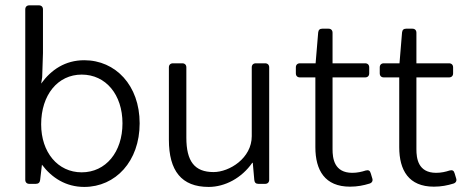

<svg xmlns="http://www.w3.org/2000/svg" viewBox="-20 -700 1773 731"><path d="M300.8 -470.7C228.5 -470.7 174.8 -434.6 136.7 -381.8L140.6 -406.2L143.6 -498V-664.1C143.6 -673.8 137.7 -679.7 127.9 -679.7H91.8C82 -679.7 76.2 -673.8 76.2 -664.1V-15.6C76.2 -5.9 82 0 91.8 0H116.2C126 0 131.8 -4.9 132.8 -14.6L139.6 -72.3V-73.2C176.8 -23.4 230.5 11.7 300.8 11.7C419.9 11.7 511.7 -85.9 511.7 -230.5C511.7 -375 419.9 -470.7 300.8 -470.7ZM291 -43.9C200.2 -43.9 136.7 -120.1 136.7 -226.6C136.7 -338.9 200.2 -416 291 -416C382.8 -416 446.3 -339.8 446.3 -230.5C446.3 -121.1 382.8 -43.9 291 -43.9Z M938.5 -443.4V-181.6C938.5 -97.7 853.5 -44.9 793 -44.9C720.7 -44.9 689.5 -85.9 689.5 -175.8V-443.4C689.5 -453.1 683.6 -459 673.8 -459H638.7C628.9 -459 623 -453.1 623 -443.4V-168C623 -49.8 670.9 11.7 774.4 11.7C836.9 11.7 900.4 -22.5 940.4 -80.1H942.4L948.2 -14.6C949.2 -4.9 954.1 0 963.9 0H989.3C999 0 1004.9 -5.9 1004.9 -15.6V-443.4C1004.9 -453.1 999 -459 989.3 -459H954.1C944.3 -459 938.5 -453.1 938.5 -443.4Z M1372.1 -50.8C1357.4 -45.9 1339.8 -42 1321.3 -42C1252 -42 1246.1 -97.7 1246.1 -131.8V-405.3H1370.1C1379.9 -405.3 1385.7 -411.1 1385.7 -420.9V-443.4C1385.7 -453.1 1379.9 -459 1370.1 -459H1246.1V-575.2C1246.1 -585 1240.2 -590.8 1230.5 -590.8H1207C1197.3 -590.8 1192.4 -585.9 1191.4 -576.2L1181.6 -459H1122.1C1112.3 -459 1106.4 -453.1 1106.4 -443.4V-420.9C1106.4 -411.1 1112.3 -405.3 1122.1 -405.3H1180.7V-139.6C1180.7 -51.8 1216.8 10.7 1312.5 10.7C1340.8 10.7 1364.3 5.9 1386.7 -1C1396.5 -3.9 1400.4 -11.7 1397.5 -20.5L1391.6 -40C1388.7 -50.8 1382.8 -53.7 1372.1 -50.8Z M1691.4 -50.8C1676.8 -45.9 1659.2 -42 1640.6 -42C1571.3 -42 1565.4 -97.7 1565.4 -131.8V-405.3H1689.5C1699.2 -405.3 1705.1 -411.1 1705.1 -420.9V-443.4C1705.1 -453.1 1699.2 -459 1689.5 -459H1565.4V-575.2C1565.4 -585 1559.6 -590.8 1549.8 -590.8H1526.4C1516.6 -590.8 1511.7 -585.9 1510.7 -576.2L1501 -459H1441.4C1431.6 -459 1425.8 -453.1 1425.8 -443.4V-420.9C1425.8 -411.1 1431.6 -405.3 1441.4 -405.3H1500V-139.6C1500 -51.8 1536.1 10.7 1631.8 10.7C1660.2 10.7 1683.6 5.9 1706.1 -1C1715.8 -3.9 1719.7 -11.7 1716.8 -20.5L1710.9 -40C1708 -50.8 1702.1 -53.7 1691.4 -50.8Z"/></svg>

Font: Ed Sans Neue Light
Style: Regular
Weight: 300
Designer: Stephen Hutchings
Version: Version 1.004;PS 001.004;hotconv 1.0.88;makeotf.lib2.5.64775